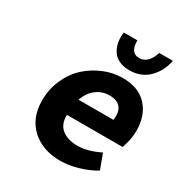

<svg xmlns="http://www.w3.org/2000/svg" viewBox="-173 -858 945 997"><g transform="rotate(30 300.0 -359.0)"><path d="M403.8 -574.2Q367.7 -574.2 341.6 -586.9Q315.4 -599.6 301.5 -621.8Q287.6 -644 282.7 -671.4Q277.8 -698.7 282.2 -730H363.8Q362.3 -696.3 375.2 -675.5Q388.2 -654.8 417 -654.8Q445.3 -654.8 464.8 -675.3Q484.4 -695.8 494.1 -730H576.2Q564 -664.1 519 -619.1Q474.1 -574.2 403.8 -574.2ZM328.1 12.2Q222.2 12.2 156.5 -48.1Q90.8 -108.4 90.8 -212.9Q90.8 -282.2 117.9 -341.8Q145 -401.4 188.7 -440.2Q232.4 -479 286.6 -501Q340.8 -522.9 396 -522.9Q492.2 -522.9 543.2 -467Q594.2 -411.1 594.2 -320.8Q594.2 -302.2 591.6 -283.2Q588.9 -264.2 586.2 -253.9Q583.5 -243.7 579.1 -228.5Q574.7 -213.4 574.2 -211.9H240.2Q238.3 -155.8 273.2 -127.9Q308.1 -100.1 366.2 -100.1Q427.7 -100.1 500 -136.2L533.2 -46.9Q487.3 -19.5 432.4 -3.7Q377.4 12.2 328.1 12.2ZM252.9 -310.1H461.9Q469.7 -356.9 449.7 -383.5Q429.7 -410.2 380.9 -410.2Q339.4 -410.2 304.7 -384.8Q270 -359.4 252.9 -310.1Z"/></g></svg>

Font: Office Code Pro D Bold Italic
Style: Regular
Weight: 700
Italic angle: -9°
Designer: Nathan Rutzky & Paul D. Hunt
Foundry: Adobe Systems Incorporated
Version: Version 1.004;PS 001.004;hotconv 1.0.70;makeotf.lib2.5.58329